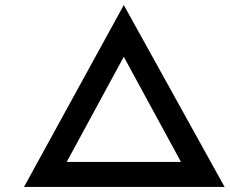

<svg xmlns="http://www.w3.org/2000/svg" viewBox="-20 -740 909 760"><path d="M75 0 470 -720 869 0ZM225 -64 181 -99H769L717 -61L462 -530H478Z"/></svg>

Font: Lexend Tera
Style: Regular
Weight: 400
Designer: Bonnie Shaver-Troup, Thomas Jockin
Foundry: Lexend
Version: Version 1.007